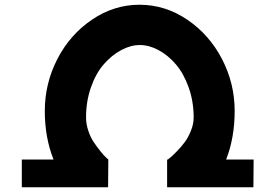

<svg xmlns="http://www.w3.org/2000/svg" viewBox="-20 -792 1162 810"><path d="M343 -296Q343 -269 352.5 -240.5Q362 -212 376 -191.5Q390 -171 404 -153.5Q418 -136 428 -127L438 -118H437L436 -2H72V-119H206Q169 -211 169 -324Q169 -440 222 -543Q275 -646 368 -709Q461 -772 568 -772Q677 -772 770 -709Q863 -646 916.5 -543Q970 -440 970 -324Q970 -211 934 -119H1050L1049 -2H685V-119H690L689 -120Q693 -123 700.5 -129Q708 -135 726.5 -154Q745 -173 759.5 -192.5Q774 -212 785.5 -240.5Q797 -269 797 -296Q797 -364 776 -423Q755 -482 722 -520.5Q689 -559 649 -580.5Q609 -602 570 -602Q531 -602 491 -580.5Q451 -559 417.5 -520.5Q384 -482 363.5 -423Q343 -364 343 -296Z"/></svg>

Font: Hussar
Style: BoldWeb
Weight: 700
Foundry: Cannot Into Space Fonts
Version: Version 2.00